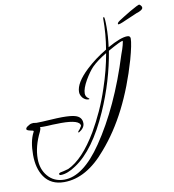

<svg xmlns="http://www.w3.org/2000/svg" viewBox="-93 -815 942 1039"><g transform="rotate(-10 377.5 -295.5)"><path d="M176 142Q103 142 67 89Q35 42 35 -32Q35 -107 58 -151Q61 -156 61 -158Q61 -162 42 -165Q23 -169 23 -176Q23 -185 40 -194Q47 -199 53.5 -200.5Q60 -202 65 -202Q67 -202 69 -202Q71 -202 75 -201Q79 -200 82 -200Q85 -200 86 -200Q109 -200 155 -203Q202 -206 225 -206Q272 -206 294 -200Q333 -190 333 -154Q333 -128 301 -109Q297 -109 297 -111Q297 -115 308 -126Q318 -141 318 -142Q318 -176 214 -176Q206 -176 194.5 -175.5Q183 -175 168 -175Q152 -174 141 -173.5Q130 -173 122 -173Q115 -173 109 -173Q103 -173 98 -174Q99 -173 99 -168Q99 -163 93 -149Q56 -75 56 -7Q56 50 88 88Q122 129 179 129Q283 129 389 -27Q451 -118 504 -232.5Q557 -347 600 -485Q611 -514 615.5 -532Q620 -550 620 -555Q620 -556 619 -556Q608 -556 537 -516Q524 -436 500 -355.5Q476 -275 441 -196Q355 -1 248 69Q201 101 164 101Q156 101 156 94Q156 89 164 87Q172 86 183 83Q194 80 209 76Q292 38 372 -97Q401 -147 426.5 -203Q452 -259 472 -320Q488 -367 500 -413.5Q512 -460 520 -506Q468 -475 439 -446Q417 -423 393 -382Q368 -338 368 -311Q368 -293 383 -283Q388 -280 388 -278Q388 -276 383 -276Q366 -276 352 -291Q339 -307 339 -324Q339 -374 409 -440Q459 -487 523 -525Q530 -566 533.5 -608.5Q537 -651 537 -694Q537 -699 542 -701Q547 -698 547 -645Q547 -620 545 -592.5Q543 -565 539 -535Q612 -576 648 -576Q665 -576 665 -561Q665 -530 642 -447Q601 -305 543 -190.5Q485 -76 409 11Q299 142 176 142ZM611 -648Q611 -649 610.5 -649.5Q610 -650 610 -651Q610 -653 612 -656.5Q614 -660 624 -667Q632 -672 650 -683.5Q668 -695 688.5 -707Q709 -719 725 -727Q741 -735 743 -733Q757 -723 755 -712Q752 -703 733 -695Q720 -691 705 -684Q690 -678 680.5 -673.5Q671 -669 656 -663Q634 -653 624.5 -650Q615 -647 611 -648Z"/></g></svg>

Font: Ruthie
Style: Regular
Weight: 400
Designer: Robert E. Leuschke
Foundry: Robert E. Leuschke
Version: Version 1.012